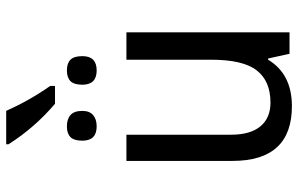

<svg xmlns="http://www.w3.org/2000/svg" viewBox="-194 -776 978 630"><g transform="rotate(-90 295.0 -461.0)"><path d="M433.6 0 418 -70.3H414.1Q367.2 7.8 261.7 7.8Q171.9 7.8 127 -41Q82 -89.8 82 -187.5V-535.2H168V-191.4Q168 -128.9 195.3 -95.7Q222.7 -62.5 273.4 -62.5Q343.8 -62.5 378.9 -107.4Q414.1 -152.3 414.1 -257.8V-535.2H503.9V0ZM246.1 -679.7Q246.1 -656.2 232.4 -644.5Q218.8 -632.8 195.3 -632.8Q171.9 -632.8 160.2 -644.5Q148.4 -656.2 148.4 -679.7Q148.4 -707 160.2 -718.8Q171.9 -730.5 195.3 -730.5Q218.8 -730.5 232.4 -718.8Q246.1 -707 246.1 -679.7ZM425.8 -679.7Q425.8 -656.2 414.1 -644.5Q402.3 -632.8 378.9 -632.8Q355.5 -632.8 343.8 -644.5Q332 -656.2 332 -679.7Q332 -707 343.8 -718.8Q355.5 -730.5 378.9 -730.5Q402.3 -730.5 414.1 -718.8Q425.8 -707 425.8 -679.7ZM328.1 -769.5H269.5Q191.4 -835.9 136.7 -921.9V-929.7H246.1Q281.2 -851.6 328.1 -785.2Z"/></g></svg>

Font: Droid Sans Fallback
Style: Regular
Weight: 400
Designer: Steve Matteson
Foundry: Ascender Corporation
Version: 3.00 (Khmer version)